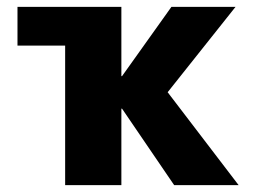

<svg xmlns="http://www.w3.org/2000/svg" viewBox="-20 -540 752 560"><path d="M170 -407H31V-520H334V-318H336L480 -520H667L469 -271L676 0H488L336 -223H334V0H170Z"/></svg>

Font: Mplus 1p ExtraBold
Style: Regular
Weight: 800
Version: Version 1.061